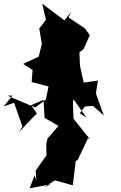

<svg xmlns="http://www.w3.org/2000/svg" viewBox="-49 -962 652 1037"><path d="M382 -350 410 -387 453 -390 512 -338 483 -418 469 -457 480 -527 403 -516 383 -607 380 -679 403 -698 436 -772 409 -809 321 -868 335 -897 299 -852 179 -942 199 -855 163 -808 177 -725 160 -656 76 -617 127 -584 122 -519 213 -495 192 -391 273 -381 245 -397 205 -429 142 -382 109 -395 -8 -445 18 -446 -29 -387 27 -407 72 -279 54 -249 150 -350 119 -394 186 -423 192 -325 267 -282 208 -214 201 -187 202 -123 144 -41 147 13 138 -15 111 55 227 33 189 50 247 12 344 39 360 -92 371 -99 426 -215 436 -211 348 -321 345 -409 348 -426 418 -327Z"/></svg>

Font: Hussar Lance
Style: Regular
Weight: 700
Foundry: Cannot Into Space Fonts, PlusOne Fonts
Version: Version 2.27